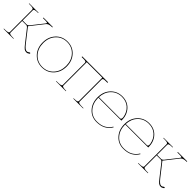

<svg xmlns="http://www.w3.org/2000/svg" viewBox="266 -1636 2757 2757"><g transform="rotate(45 1644.5 -257.0)"><path d="M24.9 0V-7.3H44.9Q77.1 -7.3 94.5 -11.5Q111.8 -15.6 116 -21Q120.1 -26.4 120.1 -35.2V-485.8Q120.1 -499.5 105.2 -506.1Q90.3 -512.7 44.9 -512.7H24.9V-520H214.8V-512.7H207.5Q162.1 -512.7 147.2 -506.1Q132.3 -499.5 132.3 -485.8V-279.8H215.8Q223.6 -279.8 234.1 -285.6Q244.6 -291.5 250 -298.3L393.6 -480Q403.8 -493.2 403.8 -500Q403.8 -509.8 365.7 -509.8H314V-520H504.4V-509.8Q503.9 -509.8 490.5 -509.8Q477.1 -509.8 468.8 -508.5Q460.4 -507.3 447 -504.2Q433.6 -501 422.1 -493.4Q410.6 -485.8 401.4 -474.1L244.6 -274.9L404.3 -71.3Q454.6 -7.8 484.4 -7.8Q497.6 -7.8 506.1 -12Q514.6 -16.1 527.3 -25.9Q530.8 -28.3 534.7 -28.3Q538.6 -28.3 541.3 -25.6Q543.9 -22.9 543.9 -19Q543.9 -14.2 539.6 -11.2Q516.1 7.3 491.2 7.3Q465.3 7.3 446 -8.1Q426.8 -23.4 394 -65.4L247.6 -252Q243.2 -258.3 233.4 -264.2Q223.6 -270 215.8 -270H132.3V-35.2Q132.3 -26.4 136.5 -21Q140.6 -15.6 158 -11.5Q175.3 -7.3 207.5 -7.3H225.1V0Z M1047.9 -259.8Q1047.9 -146 978.8 -71.8Q909.7 2.4 803.2 2.4Q696.8 2.4 627.4 -71.8Q558.1 -146 558.1 -259.8Q558.1 -373.5 627.4 -448Q696.8 -522.5 803.2 -522.5Q909.7 -522.5 978.8 -448.2Q1047.9 -374 1047.9 -259.8ZM636.2 -441.2Q570.3 -369.6 570.3 -259.8Q570.3 -149.9 636.2 -78.6Q702.1 -7.3 803.2 -7.3Q904.3 -7.3 970 -78.6Q1035.6 -149.9 1035.6 -259.8Q1035.6 -369.6 970 -441.2Q904.3 -512.7 803.2 -512.7Q702.1 -512.7 636.2 -441.2Z M1089.8 0V-7.3H1119.6Q1151.9 -7.3 1169.2 -11.5Q1186.5 -15.6 1190.7 -21Q1194.8 -26.4 1194.8 -35.2V-482.4Q1194.8 -496.1 1183.1 -501.7Q1171.4 -507.3 1142.1 -507.3H1102.5V-520H1626.5V-507.3H1587.4Q1558.1 -507.3 1546.4 -501.7Q1534.7 -496.1 1534.7 -482.4V-35.2Q1534.7 -26.4 1538.8 -21Q1543 -15.6 1560.3 -11.5Q1577.6 -7.3 1609.9 -7.3H1639.6V0H1439.9V-7.3H1447.3Q1471.7 -7.3 1487.5 -9.5Q1503.4 -11.7 1510.5 -15.9Q1517.6 -20 1519.8 -24.4Q1522 -28.8 1522 -35.2V-507.3H1207V-35.2Q1207 -26.4 1211.2 -21Q1215.3 -15.6 1232.7 -11.5Q1250 -7.3 1282.2 -7.3H1289.6V0Z M1672.9 -259.8V-270.5Q1676.3 -380.9 1745.1 -451.7Q1814 -522.5 1917.5 -522.5Q2023.4 -522.5 2088.1 -451.4Q2152.8 -380.4 2152.8 -270Q2152.8 -265.1 2147.5 -265.1H1685.1V-259.8Q1685.1 -149.9 1748.8 -78.6Q1812.5 -7.3 1912.6 -7.3Q1993.2 -7.3 2047.6 -38.6Q2102.1 -69.8 2132.3 -123L2141.1 -118.2Q2109.9 -62.5 2052.7 -30Q1995.6 2.4 1912.6 2.4Q1807.6 2.4 1740.2 -72Q1672.9 -146.5 1672.9 -259.8ZM1685.5 -274.9H2114.7Q2137.2 -274.9 2137.2 -309.1Q2137.2 -317.4 2135.7 -324.2Q2120.6 -409.7 2062.7 -461.2Q2004.9 -512.7 1917.5 -512.7Q1819.8 -512.7 1755.1 -446.5Q1690.4 -380.4 1685.5 -275.4Z M2217.8 -259.8V-270.5Q2221.2 -380.9 2290 -451.7Q2358.9 -522.5 2462.4 -522.5Q2568.4 -522.5 2633.1 -451.4Q2697.8 -380.4 2697.8 -270Q2697.8 -265.1 2692.4 -265.1H2230V-259.8Q2230 -149.9 2293.7 -78.6Q2357.4 -7.3 2457.5 -7.3Q2538.1 -7.3 2592.5 -38.6Q2647 -69.8 2677.2 -123L2686 -118.2Q2654.8 -62.5 2597.7 -30Q2540.5 2.4 2457.5 2.4Q2352.5 2.4 2285.2 -72Q2217.8 -146.5 2217.8 -259.8ZM2230.5 -274.9H2659.7Q2682.1 -274.9 2682.1 -309.1Q2682.1 -317.4 2680.7 -324.2Q2665.5 -409.7 2607.7 -461.2Q2549.8 -512.7 2462.4 -512.7Q2364.7 -512.7 2300 -446.5Q2235.4 -380.4 2230.5 -275.4Z M2754.9 0V-7.3H2774.9Q2807.1 -7.3 2824.5 -11.5Q2841.8 -15.6 2845.9 -21Q2850.1 -26.4 2850.1 -35.2V-485.8Q2850.1 -499.5 2835.2 -506.1Q2820.3 -512.7 2774.9 -512.7H2754.9V-520H2944.8V-512.7H2937.5Q2892.1 -512.7 2877.2 -506.1Q2862.3 -499.5 2862.3 -485.8V-279.8H2945.8Q2953.6 -279.8 2964.1 -285.6Q2974.6 -291.5 2980 -298.3L3123.5 -480Q3133.8 -493.2 3133.8 -500Q3133.8 -509.8 3095.7 -509.8H3043.9V-520H3234.4V-509.8Q3233.9 -509.8 3220.5 -509.8Q3207 -509.8 3198.7 -508.5Q3190.4 -507.3 3177 -504.2Q3163.6 -501 3152.1 -493.4Q3140.6 -485.8 3131.3 -474.1L2974.6 -274.9L3134.3 -71.3Q3184.6 -7.8 3214.4 -7.8Q3227.5 -7.8 3236.1 -12Q3244.6 -16.1 3257.3 -25.9Q3260.7 -28.3 3264.6 -28.3Q3268.6 -28.3 3271.2 -25.6Q3273.9 -22.9 3273.9 -19Q3273.9 -14.2 3269.5 -11.2Q3246.1 7.3 3221.2 7.3Q3195.3 7.3 3176 -8.1Q3156.7 -23.4 3124 -65.4L2977.5 -252Q2973.1 -258.3 2963.4 -264.2Q2953.6 -270 2945.8 -270H2862.3V-35.2Q2862.3 -26.4 2866.5 -21Q2870.6 -15.6 2887.9 -11.5Q2905.3 -7.3 2937.5 -7.3H2955.1V0Z"/></g></svg>

Font: Znikomit
Style: Regular
Weight: 100
Designer: gluk
Foundry: gluk
Version: Version 0.53